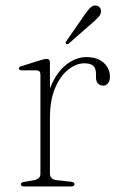

<svg xmlns="http://www.w3.org/2000/svg" viewBox="-20 -676 438 696"><path d="M145 -252.5Q145 -320 166.5 -368.5Q188 -417 222 -443Q256 -469 292.5 -469Q333 -469 355.8 -448.5Q378.5 -428 378.5 -397.5Q378.5 -383.5 371.8 -374.5Q365 -365.5 354 -365.5Q343 -365.5 335.5 -373Q328 -380.5 328 -394V-408.5Q328 -428 318.2 -437.2Q308.5 -446.5 285.5 -446.5Q256.5 -446.5 227.5 -423.8Q198.5 -401 179.8 -357Q161 -313 161 -247.5ZM161 -449V-324V-46Q161 -36.5 167.5 -30.2Q174 -24 185 -23L234.5 -17.5Q242 -17 246 -14.8Q250 -12.5 250 -8Q250 -4.5 246.5 -2.2Q243 0 236.5 0H68Q62 0 58.8 -2.2Q55.5 -4.5 55.5 -8Q55.5 -12 59.2 -14Q63 -16 70 -17L102 -22.5Q113.5 -24.5 120 -30.2Q126.5 -36 126.5 -45.5V-405Q126.5 -413 123 -417Q119.5 -421 110.5 -421H61.5Q54 -421 51.2 -422.8Q48.5 -424.5 48.5 -427.5Q48.5 -430.5 51 -433Q53.5 -435.5 60.5 -437L124 -457Q133 -460 139 -461.2Q145 -462.5 149 -462.5Q155 -462.5 158 -459.2Q161 -456 161 -449ZM285 -620Q297 -637.5 306.2 -647.2Q315.5 -657 327.5 -656Q337.5 -655 342.2 -648Q347 -641 346 -632.5Q345 -623 336.8 -614Q328.5 -605 317 -595L229 -518Q227.5 -516.5 225 -515.8Q222.5 -515 220 -517Q217 -519 218 -522Q219 -525 221 -527.5Z"/></svg>

Font: Fraunces Thin
Style: Regular
Weight: 250
Version: Version 1.000;[b76b70a41]